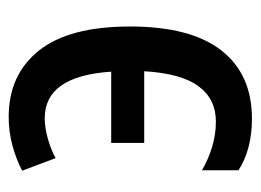

<svg xmlns="http://www.w3.org/2000/svg" viewBox="-99 -491 600 442"><g transform="rotate(-90 201.0 -270.0)"><path d="M149 10Q78 10 30 -21V-105Q56 -90 84.5 -81.5Q113 -73 142 -73Q194 -73 223.5 -113Q253 -153 258 -238H93V-314H257Q247 -467 150 -467Q127 -467 101.5 -459.5Q76 -452 58 -442L29 -519Q56 -533 87.5 -541.5Q119 -550 153 -550Q250 -550 305.5 -480.5Q361 -411 361 -271Q361 -131 306 -60.5Q251 10 149 10Z"/></g></svg>

Font: Avrile Sans Condensed Medium
Style: Regular
Weight: 500
Width: 3
Designer: Monotype Design Team
Foundry: Monotype Imaging Inc.
Version: Version 2.001;September 10, 2019;FontCreator 11.5.0.2425 64-